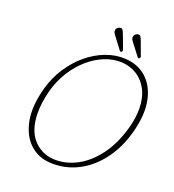

<svg xmlns="http://www.w3.org/2000/svg" viewBox="-156 -994 1025 1130"><g transform="rotate(20 356.5 -429.0)"><path d="M492 -712Q572.5 -708.5 626.5 -660.5Q680.5 -612.5 698 -528.2Q715.5 -444 686.5 -332Q658.5 -222.5 599.5 -143Q540.5 -63.5 460.2 -22.2Q380 19 287.5 14.5Q210 11 156.8 -39.2Q103.5 -89.5 87.2 -178Q71 -266.5 104 -385Q124.5 -458 164.5 -519.2Q204.5 -580.5 257.5 -624.8Q310.5 -669 370.8 -692Q431 -715 492 -712ZM300 -12Q373 -9 442.2 -45.2Q511.5 -81.5 566.8 -155.2Q622 -229 653 -339Q671 -404 671 -461.5Q670.5 -529.5 645.8 -578.5Q621 -627.5 578.5 -654.8Q536 -682 482 -685Q428.5 -687.5 375.2 -666.2Q322 -645 274.8 -603.8Q227.5 -562.5 191.5 -505Q155.5 -447.5 137 -378Q126.5 -338 121.8 -302Q117 -266 117.5 -234.5Q119 -129 170.5 -72.5Q222 -16 300 -12ZM431 -840.5 461.5 -759Q464.5 -748.5 459 -743.5Q451.5 -738.5 446 -746L393.5 -815.5Q388.5 -822.5 383.5 -829.8Q378.5 -837 378 -844.5Q378 -855.5 384.2 -862.8Q390.5 -870 399 -872Q413 -876 419 -866.8Q425 -857.5 431 -840.5ZM543 -840.5 573 -759Q577 -748.5 570.5 -743.5Q563.5 -738 558 -746L505 -815Q500 -822 495 -829.2Q490 -836.5 490 -844.5Q490 -855 496 -862.2Q502 -869.5 510.5 -872Q525 -875.5 530.8 -866.5Q536.5 -857.5 543 -840.5Z"/></g></svg>

Font: Fraunces 72pt SuperSoft Thin
Style: Italic
Weight: 100
Italic angle: -16°
Version: Version 1.000;[b76b70a41]